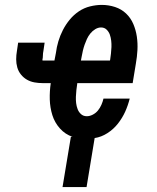

<svg xmlns="http://www.w3.org/2000/svg" viewBox="-20 -558 640 783"><path d="M235 205 269 0H276Q246 -10 224.5 -34Q203 -58 193.5 -88.5Q184 -119 183 -152Q182 -185 187 -219H155Q137 -219 120.5 -222Q104 -225 90 -233Q76 -241 65.5 -254Q55 -267 50.5 -283Q46 -299 46 -316Q46 -333 49 -350L54 -384H162L157 -350Q155 -341 155 -332Q155 -323 153 -314Q153 -314 153 -313.5Q153 -313 153 -313Q153 -312 153.5 -311.5Q154 -311 155 -311H202L208 -342Q211 -366 218 -389.5Q225 -413 236.5 -435.5Q248 -458 264.5 -478Q281 -498 302 -512Q323 -526 347.5 -532Q372 -538 395 -538Q423 -538 449 -529.5Q475 -521 494 -503Q513 -485 523.5 -460.5Q534 -436 538 -409Q542 -382 540.5 -354Q539 -326 534 -298L521 -219H295V-217Q293 -204 291.5 -190.5Q290 -177 289.5 -163.5Q289 -150 290.5 -137.5Q292 -125 296.5 -113Q301 -101 310.5 -92.5Q320 -84 334 -84Q346 -84 358.5 -90.5Q371 -97 379.5 -107.5Q388 -118 393.5 -130.5Q399 -143 402 -156H509Q502 -128 490.5 -102.5Q479 -77 461 -54Q443 -31 418 -15Q393 1 366 5L333 205ZM310 -311H428L429 -313Q431 -326 432.5 -339.5Q434 -353 434.5 -366Q435 -379 433.5 -392Q432 -405 428 -416.5Q424 -428 415 -437Q406 -446 392 -446Q380 -446 368.5 -439Q357 -432 348.5 -421.5Q340 -411 334.5 -399Q329 -387 325 -375.5Q321 -364 318 -351.5Q315 -339 313 -327Z"/></svg>

Font: Iosevka Curly Slab SmBdExObl
Style: Regular
Weight: 600
Width: 7
Italic angle: -9°
Monospace: yes
Designer: Belleve Invis
Foundry: Belleve Invis
Version: Version 11.1.0; ttfautohint (v1.8.3)